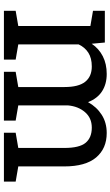

<svg xmlns="http://www.w3.org/2000/svg" viewBox="193 -772 578 1005"><g transform="rotate(90 482.5 -269.0)"><path d="M211.9 -391.1V-75.2L291.5 -61.5V0H36.1V-61.5L115.7 -75.2V-452.6L36.1 -466.3V-528.3H202.1L208.5 -459.5Q233.9 -497.1 273.9 -517.6Q314 -538.1 366.7 -538.1Q419.4 -538.1 457.3 -513.7Q495.1 -489.3 514.2 -440.4Q539.1 -485.4 580.1 -511.7Q621.1 -538.1 675.8 -538.1Q756.8 -538.1 803.7 -482.7Q850.6 -427.2 850.6 -315.9V-75.2L930.2 -61.5V0H674.3V-61.5L753.9 -75.2V-316.9Q753.9 -395 727.1 -427.5Q700.2 -460 647.5 -460Q597.2 -460 566.7 -424.6Q536.1 -389.2 531.2 -335.4V-75.2L610.8 -61.5V0H355.5V-61.5L435.1 -75.2V-316.9Q435.1 -391.1 407.5 -425.5Q379.9 -460 327.6 -460Q283.7 -460 255.4 -441.9Q227.1 -423.8 211.9 -391.1Z"/></g></svg>

Font: Suwannaphum
Style: Regular
Weight: 400
Designer: Danh Hong
Version: Version 8.002; ttfautohint (v1.8.3)